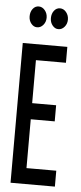

<svg xmlns="http://www.w3.org/2000/svg" viewBox="-56 -823 361 854"><g transform="rotate(5 125.0 -396.0)"><path d="M25 0V-624H224V-553H90V-361H197V-289H90V-71H223V0ZM82 -699Q67 -699 56 -712.5Q45 -726 45 -745Q45 -765 55.5 -778.5Q66 -792 82 -792Q98 -792 109.5 -778Q121 -764 121 -745Q121 -726 109.5 -712.5Q98 -699 82 -699ZM177 -699Q162 -699 151 -712.5Q140 -726 140 -745Q140 -765 150.5 -778.5Q161 -792 177 -792Q193 -792 204.5 -778Q216 -764 216 -745Q216 -726 204.5 -712.5Q193 -699 177 -699Z"/></g></svg>

Font: Inconsolata UltraCondensed SemiBold
Style: Regular
Weight: 600
Width: 1
Monospace: yes
Designer: Raph Levien, Cyreal, Brenton Simpson
Foundry: Raph Levien, Cyreal, Google
Version: Version 3.001; ttfautohint (v1.8.2.53-6de2)